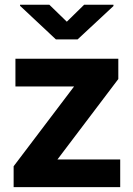

<svg xmlns="http://www.w3.org/2000/svg" viewBox="-20 -770 549 790"><path d="M183.1 -750.5H62.5V-746.1L210 -607.9H299.3L446.8 -745.1V-750.5H326.2L254.9 -680.7ZM466.8 -444.8V-528.3H43.5V-414.1H284.7L36.1 -85.9V0H474.6V-113.8H216.3Z"/></svg>

Font: Roboto
Style: Bold
Weight: 700
Designer: Google
Version: Version 2.137; 2017